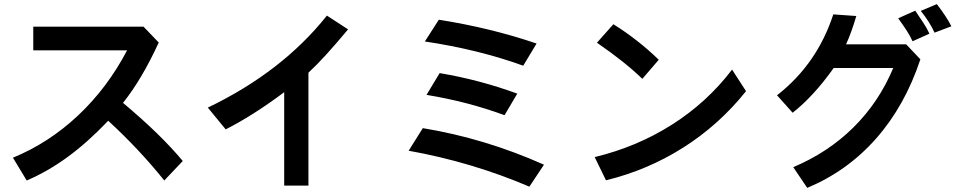

<svg xmlns="http://www.w3.org/2000/svg" viewBox="-20 -787 4653 935"><path d="M780 92Q660 -58 507 -199Q407 -94 310 -23Q213 48 110 92L43 -19Q218 -91 360.5 -225Q503 -359 599 -542H142V-657H679L753 -580Q671 -401 579 -286Q762 -133 870 -3Z M1482 117H1364V-338Q1210 -223 1079 -157L992 -263Q1353 -436 1572 -711L1675 -644Q1614 -571 1568.5 -521Q1523 -471 1482 -433Z M2528 -467Q2310 -546 2049 -585L2117 -691Q2370 -651 2593 -575ZM2437 -226Q2258 -292 2057 -325L2121 -431Q2317 -398 2499 -331ZM2558 122Q2277 2 1970 -53L2039 -163Q2342 -113 2629 15Z M3108 -403Q3025 -484 2887 -579L2967 -669Q3087 -594 3188 -496ZM3613 -343Q3482 -179 3307.5 -68.5Q3133 42 2931 91L2876 -22Q3080 -71 3251.5 -179.5Q3423 -288 3545 -448Z M4531 -628Q4508 -679 4464 -734L4542 -767Q4588 -708 4613 -659ZM4424 -586Q4412 -612 4397 -635.5Q4382 -659 4354 -698L4437 -735Q4458 -704 4476.5 -676Q4495 -648 4506 -623ZM4462 -498Q4387 -272 4247 -113Q4107 46 3911 128L3843 27Q4012 -44 4136 -166.5Q4260 -289 4330 -456H4040Q3942 -318 3840 -238L3764 -323Q3959 -475 4038 -717L4150 -709Q4126 -627 4100 -571H4393Z"/></svg>

Font: LINE Seed Sans KR Bold
Style: Regular
Weight: 700
Designer: LINE BX Design & Sandoll Inc & Dalton Maag Ltd
Foundry: Sandoll Inc.
Version: Version 1.000